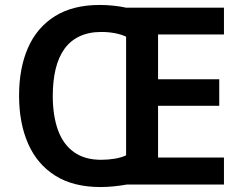

<svg xmlns="http://www.w3.org/2000/svg" viewBox="-20 -745 979 775"><path d="M383 -725Q410 -725 438.5 -722Q467 -719 489 -714H884V-606H618V-425H865V-318H618V-109H884V0H491Q470 4 441 7Q412 10 386 10Q276 10 203 -36Q130 -82 93.5 -165Q57 -248 57 -359Q57 -470 93 -552Q129 -634 201.5 -679.5Q274 -725 383 -725ZM389 -616Q339 -616 301.5 -598.5Q264 -581 240 -547.5Q216 -514 204.5 -466Q193 -418 193 -358Q193 -278 214 -220Q235 -162 278.5 -131Q322 -100 388 -100Q417 -100 443.5 -104.5Q470 -109 489 -118V-597Q470 -606 444 -611Q418 -616 389 -616Z"/></svg>

Font: Noto Sans Khmer SemiBold
Style: Regular
Weight: 600
Version: Version 2.003